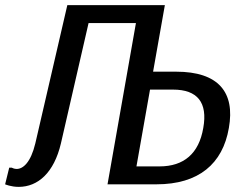

<svg xmlns="http://www.w3.org/2000/svg" viewBox="-35 -720 936 750"><path d="M563 -440 609 -700H228L103 -160C85 -85 55 -60 30 -60C20 -60 11 -65 11 -65H1L-15 0C-15 0 8 10 38 10C113 10 176 -45 203 -160L311 -630H496L385 0H576C741 0 835 -80 859 -220C884 -360 818 -440 653 -440ZM641 -370C736 -370 777 -320 759 -220C742 -120 683 -70 588 -70H498L551 -370Z"/></svg>

Font: Scada
Style: Italic
Weight: 400
Designer: Jovanny Lemonad
Foundry: Jovanny Lemonad
Version: Version 3.005